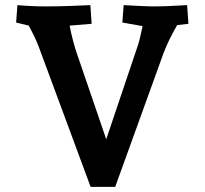

<svg xmlns="http://www.w3.org/2000/svg" viewBox="-20 -730 800 750"><path d="M92 -630 43 -642 48 -710Q105 -705 158 -705Q236 -705 333 -710L338 -637L252 -630Q257 -603 265.5 -570.5Q274 -538 281 -519L395 -186L519 -554Q526 -575 537 -628L458 -642L463 -710Q551 -705 574 -705Q636 -705 711 -710L716 -637L672 -632Q637 -571 619 -523L430 0H334L130 -551Q114 -591 92 -630Z"/></svg>

Font: Andada Pro ExtraBold
Style: Regular
Weight: 800
Designer: Carolina Giovagnoli
Foundry: Huerta Tipografica
Version: Version 3.005; ttfautohint (v1.8.4)